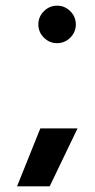

<svg xmlns="http://www.w3.org/2000/svg" viewBox="-20 -508 333 676"><path d="M115 -422Q115 -449 134.5 -468.5Q154 -488 181 -488Q208 -488 227.5 -468.5Q247 -449 247 -422Q247 -395 227.5 -375.5Q208 -356 181 -356Q154 -356 134.5 -375.5Q115 -395 115 -422ZM122 -56H253L155 148H40Z"/></svg>

Font: Prompt Medium
Style: Regular
Weight: 500
Designer: Katatrad Team
Foundry: CadsonDemak
Version: Version 1.000